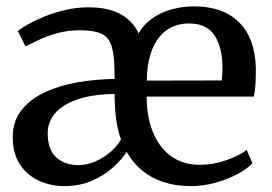

<svg xmlns="http://www.w3.org/2000/svg" viewBox="-20 -588 874 618"><path d="M187 11Q143 11 105 -6.5Q67 -24 44 -59Q21 -94 21 -147Q21 -197.5 48.8 -233Q76.5 -268.5 123.2 -290.5Q170 -312.5 228.5 -322.8Q287 -333 349 -334L348.5 -358.5Q348 -411.5 339 -440Q330 -468.5 306.2 -479.5Q282.5 -490.5 236.5 -490.5Q199 -490.5 166.5 -481.8Q134 -473 107.8 -460.8Q81.5 -448.5 62 -438.5L37.5 -488Q47 -496.5 69.5 -509.2Q92 -522 123.2 -534.8Q154.5 -547.5 191 -556Q227.5 -564.5 264 -564.5Q328.5 -564.5 368.5 -542.2Q408.5 -520 426 -480.5Q443 -510 471 -529.5Q499 -549 533.8 -558.2Q568.5 -567.5 604.5 -567.5Q698 -567.5 749.5 -516.2Q801 -465 803.5 -369Q803.5 -338.5 802.2 -316.2Q801 -294 797 -277H452Q452 -229 463.2 -188.8Q474.5 -148.5 496.5 -119Q518.5 -89.5 550.5 -73.5Q582.5 -57.5 623.5 -57.5Q667 -57.5 709.2 -72.5Q751.5 -87.5 774 -105.5L792.5 -62.5Q775 -44 743.5 -27.2Q712 -10.5 673.2 0.2Q634.5 11 594 11Q545.5 11 506 -2Q466.5 -15 436.8 -39.8Q407 -64.5 388 -99Q371 -73.5 342.8 -48.2Q314.5 -23 275.5 -6Q236.5 11 187 11ZM452.5 -328.5 694 -329Q695 -338.5 695.5 -350.2Q696 -362 696 -372Q696 -433.5 671.2 -473Q646.5 -512.5 587 -512.5Q560 -512.5 535.8 -502Q511.5 -491.5 493 -469Q474.5 -446.5 463.8 -411.8Q453 -377 452.5 -328.5ZM231.5 -56.5Q259.5 -56.5 286.2 -68Q313 -79.5 334.8 -98.2Q356.5 -117 369.5 -139Q358 -170.5 353.5 -207Q349 -243.5 349 -285.5Q294.5 -285 254.2 -275.2Q214 -265.5 187 -248.5Q160 -231.5 146.8 -209Q133.5 -186.5 133.5 -160.5Q133.5 -105.5 161.5 -81Q189.5 -56.5 231.5 -56.5Z"/></svg>

Font: Merriweather 24pt
Style: Regular
Weight: 400
Designer: Eben Sorkin
Foundry: Eben Sorkin
Version: Version 2.100